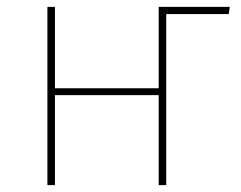

<svg xmlns="http://www.w3.org/2000/svg" viewBox="-20 -539 701 559"><path d="M646 -498H464V0H442V-262H140V0H118V-519H140V-282H442V-519H649Z"/></svg>

Font: Fira Sans Thin
Style: Regular
Weight: 100
Designer: bBox Type GmbH & Carrois Corporate GbR & Edenspiekermann AG
Foundry: bBox Type GmbH & Carrois Corporate GbR & Edenspiekermann AG
Version: Version 4.301